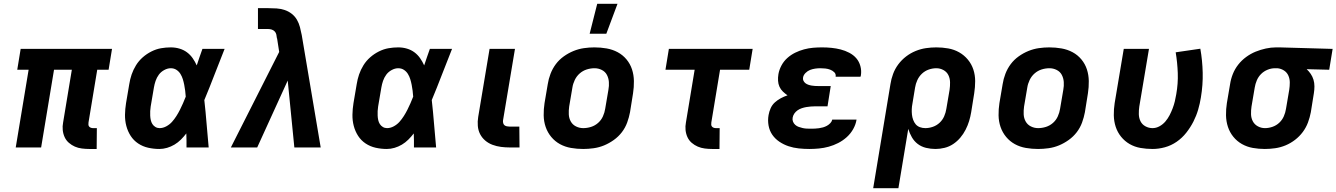

<svg xmlns="http://www.w3.org/2000/svg" viewBox="-20 -778 7051 1013"><path d="M490 8H452Q432 8 412 5.5Q392 3 375 -4.5Q358 -12 343.5 -24.5Q329 -37 321 -54.5Q313 -72 311 -92Q309 -112 313 -132L359 -410H265L197 0H63L131 -410H71L89 -520H571L553 -410H493L447 -132Q446 -126 446.5 -120Q447 -114 450.5 -110Q454 -106 459.5 -104Q465 -102 471 -102H491Z M821 8Q791 8 762 1.5Q733 -5 709 -21Q685 -37 669.5 -61Q654 -85 646.5 -113.5Q639 -142 639.5 -172.5Q640 -203 645 -234L662 -334Q666 -360 674.5 -385Q683 -410 697.5 -433.5Q712 -457 733 -475.5Q754 -494 779 -506.5Q804 -519 829.5 -523.5Q855 -528 881 -528Q905 -528 927 -521.5Q949 -515 966.5 -502Q984 -489 996.5 -471Q1009 -453 1018 -433Q1025 -454 1032.5 -476Q1040 -498 1048 -520H1165Q1138 -453 1112 -385Q1086 -317 1058 -250Q1065 -188 1070 -125Q1075 -62 1081 0H964Q964 -18 964 -36.5Q964 -55 963 -74Q950 -57 934.5 -41.5Q919 -26 900.5 -15Q882 -4 861.5 2Q841 8 821 8ZM822 -102Q840 -102 857.5 -111.5Q875 -121 887.5 -135Q900 -149 910.5 -165.5Q921 -182 929.5 -199Q938 -216 945.5 -233Q953 -250 960 -268Q959 -284 957 -299.5Q955 -315 952 -330.5Q949 -346 944.5 -360.5Q940 -375 932 -388Q924 -401 911 -409.5Q898 -418 881 -418Q864 -418 846.5 -408.5Q829 -399 818 -384Q807 -369 801 -351.5Q795 -334 792 -316L775 -216Q773 -204 772.5 -192Q772 -180 772.5 -168Q773 -156 775.5 -144.5Q778 -133 784 -123.5Q790 -114 800 -108Q810 -102 822 -102Z M1337 0H1198L1453 -504L1442 -575L1441 -576Q1440 -586 1438 -595.5Q1436 -605 1429.5 -612Q1423 -619 1413.5 -622Q1404 -625 1394 -625H1341V-735H1394Q1417 -735 1439.5 -733.5Q1462 -732 1482.5 -725Q1503 -718 1519.5 -705Q1536 -692 1546.5 -674Q1557 -656 1562.5 -635Q1568 -614 1572 -593L1672 0H1533L1498 -353Z M2021 8Q1991 8 1962 1.5Q1933 -5 1909 -21Q1885 -37 1869.5 -61Q1854 -85 1846.5 -113.5Q1839 -142 1839.5 -172.5Q1840 -203 1845 -234L1862 -334Q1866 -360 1874.5 -385Q1883 -410 1897.5 -433.5Q1912 -457 1933 -475.5Q1954 -494 1979 -506.5Q2004 -519 2029.5 -523.5Q2055 -528 2081 -528Q2105 -528 2127 -521.5Q2149 -515 2166.5 -502Q2184 -489 2196.5 -471Q2209 -453 2218 -433Q2225 -454 2232.5 -476Q2240 -498 2248 -520H2365Q2338 -453 2312 -385Q2286 -317 2258 -250Q2265 -188 2270 -125Q2275 -62 2281 0H2164Q2164 -18 2164 -36.5Q2164 -55 2163 -74Q2150 -57 2134.5 -41.5Q2119 -26 2100.5 -15Q2082 -4 2061.5 2Q2041 8 2021 8ZM2022 -102Q2040 -102 2057.5 -111.5Q2075 -121 2087.5 -135Q2100 -149 2110.5 -165.5Q2121 -182 2129.5 -199Q2138 -216 2145.5 -233Q2153 -250 2160 -268Q2159 -284 2157 -299.5Q2155 -315 2152 -330.5Q2149 -346 2144.5 -360.5Q2140 -375 2132 -388Q2124 -401 2111 -409.5Q2098 -418 2081 -418Q2064 -418 2046.5 -408.5Q2029 -399 2018 -384Q2007 -369 2001 -351.5Q1995 -334 1992 -316L1975 -216Q1973 -204 1972.5 -192Q1972 -180 1972.5 -168Q1973 -156 1975.5 -144.5Q1978 -133 1984 -123.5Q1990 -114 2000 -108Q2010 -102 2022 -102Z M2721 0H2670Q2646 0 2623 -3Q2600 -6 2578.5 -14Q2557 -22 2540 -36.5Q2523 -51 2513 -70.5Q2503 -90 2501 -113.5Q2499 -137 2503 -161L2563 -520H2697L2634 -143Q2633 -135 2635 -128Q2637 -121 2642 -117Q2647 -113 2654.5 -111.5Q2662 -110 2669 -110H2720Z M3057 8Q3024 8 2992.5 2.5Q2961 -3 2934.5 -17.5Q2908 -32 2888.5 -55.5Q2869 -79 2859 -108Q2849 -137 2848.5 -169.5Q2848 -202 2853 -234L2870 -334Q2874 -361 2884.5 -388.5Q2895 -416 2912.5 -439.5Q2930 -463 2954.5 -480.5Q2979 -498 3006 -509Q3033 -520 3061 -524Q3089 -528 3116 -528Q3149 -528 3180.5 -522.5Q3212 -517 3239 -502.5Q3266 -488 3285.5 -464.5Q3305 -441 3314.5 -412Q3324 -383 3324.5 -350.5Q3325 -318 3320 -286L3304 -186Q3299 -159 3289 -131.5Q3279 -104 3261 -80.5Q3243 -57 3218.5 -39.5Q3194 -22 3167.5 -11Q3141 0 3112.5 4Q3084 8 3057 8ZM3057 -102Q3078 -102 3098.5 -108.5Q3119 -115 3135.5 -129.5Q3152 -144 3161 -164Q3170 -184 3173 -204L3190 -304Q3194 -325 3192.5 -345.5Q3191 -366 3182 -383Q3173 -400 3155 -409Q3137 -418 3117 -418Q3096 -418 3075.5 -411.5Q3055 -405 3038.5 -390.5Q3022 -376 3012.5 -356Q3003 -336 3000 -316L2983 -216Q2980 -195 2981 -174.5Q2982 -154 2991.5 -137Q3001 -120 3019 -111Q3037 -102 3057 -102ZM3091 -600 3131 -758H3238L3179 -600Z M3776 8H3738Q3718 8 3698.5 5.5Q3679 3 3661.5 -4.5Q3644 -12 3629.5 -24.5Q3615 -37 3607 -54.5Q3599 -72 3597 -92Q3595 -112 3599 -132L3645 -410H3491L3509 -520H3951L3933 -410H3779L3733 -132Q3732 -126 3732.5 -120Q3733 -114 3736.5 -110Q3740 -106 3745.5 -104Q3751 -102 3757 -102H3777Z M4250 8Q4222 8 4194 5Q4166 2 4140.5 -6.5Q4115 -15 4092.5 -30Q4070 -45 4055 -66.5Q4040 -88 4035 -115.5Q4030 -143 4035 -171Q4038 -189 4046 -207Q4054 -225 4068.5 -238Q4083 -251 4100 -260Q4117 -269 4135 -275Q4122 -284 4110.5 -295Q4099 -306 4092.5 -320.5Q4086 -335 4085 -352Q4084 -369 4087 -387Q4091 -410 4103 -432.5Q4115 -455 4134 -472Q4153 -489 4175.5 -500Q4198 -511 4222 -517.5Q4246 -524 4270 -526Q4294 -528 4317 -528Q4343 -528 4367.5 -525.5Q4392 -523 4415.5 -517Q4439 -511 4461 -499.5Q4483 -488 4498 -470.5Q4513 -453 4519.5 -429Q4526 -405 4522 -380L4520 -373H4388L4389 -374Q4391 -388 4381.5 -397Q4372 -406 4360 -410.5Q4348 -415 4335 -416.5Q4322 -418 4308 -418Q4295 -418 4281 -416Q4267 -414 4254 -409Q4241 -404 4230 -393Q4219 -382 4217 -369Q4215 -360 4219 -352Q4223 -344 4229.5 -339Q4236 -334 4244.5 -331Q4253 -328 4262 -326.5Q4271 -325 4279.5 -324.5Q4288 -324 4297 -324H4363L4346 -217H4280Q4269 -217 4257 -216Q4245 -215 4233.5 -213Q4222 -211 4210 -207Q4198 -203 4188 -196Q4178 -189 4171 -179Q4164 -169 4162 -157Q4160 -146 4164 -136Q4168 -126 4176 -119Q4184 -112 4194 -108.5Q4204 -105 4214.5 -102.5Q4225 -100 4236.5 -99.5Q4248 -99 4259 -99Q4270 -99 4280 -99.5Q4290 -100 4301 -101.5Q4312 -103 4322.5 -106Q4333 -109 4343 -114.5Q4353 -120 4361 -128.5Q4369 -137 4371 -147H4499V-146Q4495 -121 4481.5 -97Q4468 -73 4447.5 -54.5Q4427 -36 4402.5 -23.5Q4378 -11 4352.5 -4Q4327 3 4301 5.5Q4275 8 4250 8Z M4587 215 4678 -334Q4682 -361 4692 -388Q4702 -415 4719.5 -438.5Q4737 -462 4760.5 -480Q4784 -498 4811 -509Q4838 -520 4865.5 -524Q4893 -528 4920 -528Q4952 -528 4983 -522.5Q5014 -517 5040.5 -502Q5067 -487 5086.5 -463.5Q5106 -440 5115.5 -411Q5125 -382 5125 -350Q5125 -318 5120 -286L5104 -186Q5100 -162 5093 -139Q5086 -116 5074.5 -93.5Q5063 -71 5046.5 -51.5Q5030 -32 5009 -18Q4988 -4 4963.5 2Q4939 8 4916 8Q4890 8 4865.5 2Q4841 -4 4822 -18.5Q4803 -33 4791 -54Q4779 -75 4772 -98L4720 215ZM4862 -102Q4882 -102 4902 -109Q4922 -116 4937.5 -130.5Q4953 -145 4961.5 -164.5Q4970 -184 4973 -204L4990 -304Q4993 -324 4992.5 -344.5Q4992 -365 4983.5 -382Q4975 -399 4957.5 -408.5Q4940 -418 4920 -418Q4900 -418 4880 -411Q4860 -404 4844.5 -389.5Q4829 -375 4820 -355.5Q4811 -336 4808 -316L4794 -231Q4791 -216 4790.5 -201.5Q4790 -187 4791.5 -173Q4793 -159 4798 -145.5Q4803 -132 4811.5 -122Q4820 -112 4833.5 -107Q4847 -102 4862 -102Z M5457 8Q5424 8 5392.5 2.5Q5361 -3 5334.5 -17.5Q5308 -32 5288.5 -55.5Q5269 -79 5259 -108Q5249 -137 5248.5 -169.5Q5248 -202 5253 -234L5270 -334Q5274 -361 5284.5 -388.5Q5295 -416 5312.5 -439.5Q5330 -463 5354.5 -480.5Q5379 -498 5406 -509Q5433 -520 5461 -524Q5489 -528 5516 -528Q5549 -528 5580.5 -522.5Q5612 -517 5639 -502.5Q5666 -488 5685.5 -464.5Q5705 -441 5714.5 -412Q5724 -383 5724.5 -350.5Q5725 -318 5720 -286L5704 -186Q5699 -159 5689 -131.5Q5679 -104 5661 -80.5Q5643 -57 5618.5 -39.5Q5594 -22 5567.5 -11Q5541 0 5512.5 4Q5484 8 5457 8ZM5457 -102Q5478 -102 5498.5 -108.5Q5519 -115 5535.5 -129.5Q5552 -144 5561 -164Q5570 -184 5573 -204L5590 -304Q5594 -325 5592.5 -345.5Q5591 -366 5582 -383Q5573 -400 5555 -409Q5537 -418 5517 -418Q5496 -418 5475.5 -411.5Q5455 -405 5438.5 -390.5Q5422 -376 5412.5 -356Q5403 -336 5400 -316L5383 -216Q5380 -195 5381 -174.5Q5382 -154 5391.5 -137Q5401 -120 5419 -111Q5437 -102 5457 -102Z M6061 8Q6028 8 5997 2.5Q5966 -3 5940 -18Q5914 -33 5895 -56.5Q5876 -80 5866.5 -109Q5857 -138 5856.5 -170Q5856 -202 5861 -234L5909 -520H6042L5991 -216Q5988 -196 5988.5 -175.5Q5989 -155 5997.5 -138Q6006 -121 6023.5 -111.5Q6041 -102 6061 -102Q6080 -102 6098 -112Q6116 -122 6129 -137.5Q6142 -153 6151 -170.5Q6160 -188 6167 -206.5Q6174 -225 6178.5 -243.5Q6183 -262 6186 -281Q6196 -337 6194 -392.5Q6192 -448 6183 -502L6313 -521Q6324 -459 6325.5 -394.5Q6327 -330 6316 -264Q6311 -232 6301.5 -199.5Q6292 -167 6276.5 -136.5Q6261 -106 6239 -78Q6217 -50 6188 -30Q6159 -10 6126 -1Q6093 8 6061 8Z M6653 8Q6621 8 6590 2.5Q6559 -3 6532.5 -18Q6506 -33 6487 -56.5Q6468 -80 6458.5 -109Q6449 -138 6448.5 -170Q6448 -202 6453 -234L6470 -334Q6474 -361 6484.5 -387.5Q6495 -414 6513 -437Q6531 -460 6555 -477.5Q6579 -495 6605 -505.5Q6631 -516 6658.5 -522Q6686 -528 6713 -528H6731L7011 -520L6993 -410L6874 -413Q6886 -402 6895.5 -388Q6905 -374 6910 -357.5Q6915 -341 6915 -322.5Q6915 -304 6912 -286L6896 -186Q6891 -159 6881 -132Q6871 -105 6853.5 -81.5Q6836 -58 6812.5 -40Q6789 -22 6762.5 -11Q6736 0 6708 4Q6680 8 6653 8ZM6654 -102Q6674 -102 6694 -109Q6714 -116 6729.5 -130.5Q6745 -145 6753.5 -164.5Q6762 -184 6765 -204L6782 -304Q6785 -323 6785 -342.5Q6785 -362 6777.5 -379Q6770 -396 6754.5 -406Q6739 -416 6720 -418H6707Q6687 -418 6667.5 -410Q6648 -402 6633.5 -387.5Q6619 -373 6611 -354Q6603 -335 6600 -316L6583 -216Q6580 -196 6580.5 -175.5Q6581 -155 6590 -138Q6599 -121 6616.5 -111.5Q6634 -102 6654 -102Z"/></svg>

Font: Iosevka Aile Extrabold Oblique
Style: Regular
Weight: 800
Italic angle: -9°
Designer: Belleve Invis
Foundry: Belleve Invis
Version: Version 31.1.0; ttfautohint (v1.8.4)